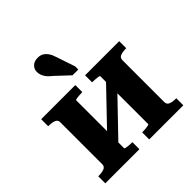

<svg xmlns="http://www.w3.org/2000/svg" viewBox="-201 -926 1082 1082"><g transform="rotate(-45 340.0 -385.0)"><path d="M93 -88V-423Q93 -442 75.5 -448.5Q58 -455 30 -455H29V-511H301V-455H298Q288 -455 275 -454Q262 -453 253 -451.5Q244 -450 244 -446V-65Q244 -62 253 -60Q262 -58 275 -57Q288 -56 298 -56H301V0H29V-56H30Q58 -56 75.5 -62.5Q93 -69 93 -88ZM436 -65V-446Q436 -450 426.5 -451.5Q417 -453 404.5 -454Q392 -455 381 -455H379V-511H651V-455H650Q623 -455 605.5 -448.5Q588 -442 588 -423V-88Q588 -69 605.5 -62.5Q623 -56 650 -56H651V0H379V-56H381Q392 -56 404.5 -57Q417 -58 426.5 -60Q436 -62 436 -65ZM221 -87 179 -133 457 -423 499 -376ZM338 -696 375 -586V-561H329L250 -635Q233 -648 222 -661Q211 -674 205.5 -688Q200 -702 200 -716Q200 -739 216 -754.5Q232 -770 260 -770Q280 -770 294.5 -761.5Q309 -753 320 -736.5Q331 -720 338 -696Z"/></g></svg>

Font: Roboto Serif 28pt SemiBold
Style: Regular
Weight: 600
Designer: Greg Gazdowicz
Foundry: Commercial Type
Version: Version 1.008